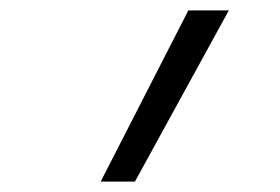

<svg xmlns="http://www.w3.org/2000/svg" viewBox="-20 -792 540 370"><path d="M174 -442 343 -772H421L240 -442Z"/></svg>

Font: Iosevka Aile Light Oblique
Style: Regular
Weight: 300
Italic angle: -9°
Designer: Belleve Invis
Foundry: Belleve Invis
Version: Version 31.1.0; ttfautohint (v1.8.4)